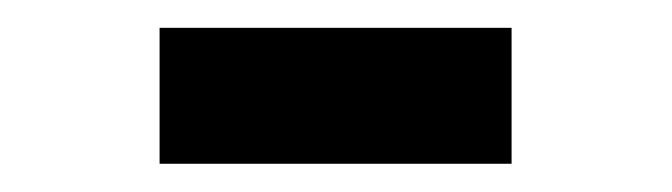

<svg xmlns="http://www.w3.org/2000/svg" viewBox="-20 -667 483 138"><path d="M347.7 -647H94.7V-549.3H347.7Z"/></svg>

Font: Roboto Flex
Style: wght 700 wdth 25 opsz 34 GRAD 0.00 slnt 0.00 XTRA 468 XOPQ 96 YOPQ 79 YTLC 514 YTUC 712 YTAS 750 YTDE -203.00 YTFI 738
Weight: 700
Width: 1
Designer: Berlow after Robertson
Foundry: Google
Version: Version 3.100